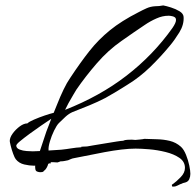

<svg xmlns="http://www.w3.org/2000/svg" viewBox="-20 -562 722 708"><path d="M128 73Q124 73 118 71Q112 69 111 64Q110 62 110 58Q109 53 110 49H105Q89 49 69.5 44.5Q50 40 38 25Q34 20 28.5 5Q23 -10 19.5 -24.5Q16 -39 16 -42Q16 -55 27 -70Q38 -85 53 -96Q68 -107 81 -107Q87 -113 105.5 -121Q124 -129 144.5 -136Q165 -143 178 -146Q185 -163 191 -178Q202 -206 214.5 -232Q227 -258 239 -275Q276 -331 309.5 -373.5Q343 -416 385.5 -450.5Q428 -485 491 -517Q506 -525 520.5 -531.5Q535 -538 552 -539Q567 -539 582 -542Q593 -540 610.5 -534.5Q628 -529 642 -520.5Q656 -512 657 -500Q659 -471 641 -442Q623 -413 606 -393Q573 -353 534 -315Q495 -277 449 -249Q430 -237 409.5 -224.5Q389 -212 369 -201Q340 -186 309.5 -173.5Q279 -161 248 -149Q234 -143 221 -131Q208 -119 197 -108Q189 -100 179.5 -80.5Q170 -61 164 -40.5Q158 -20 159 -9V-7Q171 -8 183 -8.5Q195 -9 206 -10Q225 -12 243 -15Q261 -18 280 -19V-21L301 -22Q305 -23 324 -26Q343 -29 366.5 -33Q390 -37 409.5 -40Q429 -43 434 -43Q440 -46 449.5 -46.5Q459 -47 466 -47Q469 -47 472.5 -46.5Q476 -46 479 -46Q481 -46 495.5 -47.5Q510 -49 512 -50Q534 -49 558.5 -48.5Q583 -48 606 -42.5Q629 -37 647 -21Q658 -11 666 9Q674 29 678 48.5Q682 68 682 79Q682 89 678 98.5Q674 108 663 111Q660 112 657 112.5Q654 113 651 115Q644 117 636 121.5Q628 126 620 126H615V124H614V118H616Q631 107 646.5 91Q662 75 662 57Q662 34 641.5 20Q621 6 590.5 -1.5Q560 -9 530 -11.5Q500 -14 480 -14Q457 -14 427.5 -10.5Q398 -7 366 -1L254 21Q247 22 241.5 24.5Q236 27 231 29Q225 30 218.5 31.5Q212 33 203 33Q202 33 198 35L192 37L174 36Q171 36 167 36V41L164 40Q161 41 158 42Q156 50 151.5 57.5Q147 65 142 68Q140 72 135.5 72.5Q131 73 128 73ZM220 -157Q348 -207 446.5 -283Q545 -359 616 -459Q629 -478 629 -488Q629 -495 625 -498Q621 -501 616 -502Q608 -504 602 -504Q579 -504 557 -494Q534 -484 513 -469.5Q492 -455 471 -441L428 -411Q379 -377 337 -328.5Q295 -280 262 -232Q259 -227 250 -212Q241 -197 232.5 -181.5Q224 -166 220 -157ZM40 -24Q41 -15 52.5 -10.5Q64 -6 78.5 -5Q93 -4 101 -4Q113 -4 127 -5Q133 -22 139.5 -42.5Q146 -63 151 -77Q155 -87 159.5 -99Q164 -111 169 -124Q154 -114 132 -99Q110 -84 89 -68.5Q68 -53 53.5 -41Q39 -29 40 -24Z"/></svg>

Font: Qwitcher Grypen
Style: Bold
Weight: 700
Designer: Robert E. Leuschke
Foundry: Robert E. Leuschke
Version: Version 1.100; ttfautohint (v1.8.3)